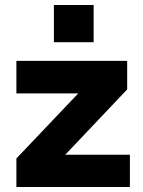

<svg xmlns="http://www.w3.org/2000/svg" viewBox="-20 -753 574 773"><path d="M46 0V-115L334 -418V-377H46V-508H492V-393L200 -85V-130H503V0ZM197 -583V-733H357V-583Z"/></svg>

Font: Mulish ExtraLight Black
Style: Regular
Weight: 900
Version: Version 3.603